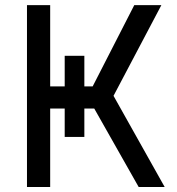

<svg xmlns="http://www.w3.org/2000/svg" viewBox="-20 -748 707 768"><path d="M238.8 -524.9H317.4V-200.2H238.8ZM87.9 0V-727.5H180.7V-402.3H350.6L517.1 -727.5H625.5L434.1 -364.7L638.7 0H534.7L356.9 -314H180.7V0Z"/></svg>

Font: Adwaita Sans
Style: Regular
Weight: 400
Designer: Rasmus Andersson
Foundry: rsms
Version: Version 4.001;git-9221beed3